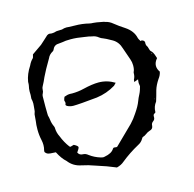

<svg xmlns="http://www.w3.org/2000/svg" viewBox="-110 -848 998 987"><g transform="rotate(-15 389.0 -354.5)"><path d="M258.8 -337.4Q241.7 -337.4 226.6 -345.2Q220.2 -349.6 220.2 -353Q223.1 -357.9 223.1 -363.3Q223.1 -368.7 220.2 -374Q220.2 -381.3 226.1 -394Q242.7 -400.9 257.8 -400.9L268.6 -400.4Q300.8 -400.4 332 -408.2Q380.4 -419.9 413.6 -419.9Q459 -419.9 499 -395.5Q487.8 -383.3 486.8 -382.8Q440.4 -354.5 385.7 -347.2Q289.1 -337.4 258.8 -337.4ZM340.3 -42Q343.3 -42 345.7 -43Q384.8 -49.8 397.5 -71.3Q399.4 -74.2 403.8 -76.2L417.5 -74.7Q419.4 -74.7 421.6 -75.9Q423.8 -77.1 518.6 -170.9Q538.6 -191.9 554.2 -216.3Q577.6 -250 586.4 -274.4Q592.3 -290.5 600.6 -305.7Q606 -315.9 609.9 -328.1Q612.8 -336.4 612.8 -337.9Q614.7 -342.3 615.2 -346.2L612.8 -364.3Q612.8 -369.6 613.8 -375.5Q614.7 -378.9 614.7 -382.8L592.3 -374.5L593.8 -386.7Q601.6 -400.9 601.6 -418Q601.6 -423.3 603 -425.8Q608.9 -437 608.9 -459Q608.9 -476.1 603 -492.2Q591.3 -523.9 580.6 -556.6Q570.3 -592.3 542 -608.9Q504.9 -629.9 497.6 -631.8Q483.9 -636.7 477.5 -642.1Q462.4 -654.8 442.9 -657.2Q430.7 -661.1 403.3 -664.6Q365.2 -671.4 333.5 -671.4Q303.2 -671.4 290 -668Q280.3 -666.5 271 -666Q244.6 -666 235.8 -644.5Q231.9 -636.2 228 -634.8Q208.5 -624.5 200.7 -606Q168.5 -551.8 152.8 -518.6Q143.6 -496.6 131.8 -475.1Q127.4 -467.8 127.4 -458.5Q127.4 -447.3 123 -439.9Q118.7 -432.6 118.7 -424.8Q118.2 -407.2 118.2 -370.1Q118.7 -354 118.7 -335.4Q118.7 -326.7 119.1 -323.2Q122.6 -311 124 -299.3Q126 -279.8 134.8 -261.2Q137.2 -256.8 137.2 -251.5Q137.7 -226.6 149.4 -204.1Q162.6 -169.9 184.6 -140.6Q186.5 -139.2 189.5 -137.7Q195.8 -140.1 208 -143.1Q229 -132.3 229 -125.5Q229 -119.1 215.3 -100.1Q223.1 -84 241.2 -84Q255.4 -84 268.6 -72.8Q294.4 -53.7 325.7 -44.4Q334 -42 340.3 -42ZM716.8 -489.3 719.2 -492.7 715.8 -493.2 715.3 -492.2ZM670.9 -262.2 671.9 -264.2 669.9 -264.6 668.9 -263.2ZM392.6 26.9 380.4 22Q350.6 8.8 292 -9.8Q252 -24.4 219.7 -30.8Q176.3 -39.1 150.9 -72.8Q128.9 -91.8 109.4 -129.9Q100.6 -130.9 92.3 -130.9Q81.1 -130.9 70.8 -133.3Q60.5 -135.7 53.2 -146.5L53.7 -154.8Q57.6 -168.5 57.6 -182.6Q57.6 -195.8 54.7 -209Q48.3 -237.3 48.3 -266.6Q48.3 -293.5 51.3 -310.5Q53.2 -325.2 53.7 -339.4Q53.7 -347.2 56.6 -354Q59.6 -360.8 59.8 -369.6Q60.1 -378.4 61.5 -388.2Q62.5 -395 62.5 -402.3Q62.5 -415.5 59.1 -428.7Q60.5 -438.5 60.5 -448.2L60.1 -466.3Q60.1 -481.4 64 -496.6Q65.4 -502.4 65.4 -516.6Q71.8 -556.2 97.2 -594.7Q106.4 -614.7 119.1 -626.5Q122.6 -629.4 124 -638.7L126 -646.5Q152.8 -664.6 178.7 -683.1Q189.9 -692.9 200.7 -702.9Q211.4 -712.9 222.2 -722.7Q230 -727.1 233.9 -727.1L247.6 -725.6Q260.3 -725.6 272.5 -730L278.3 -730.5Q299.3 -730.5 303.2 -731.4Q315.9 -735.8 328.6 -735.8Q334.5 -735.8 340.3 -734.9L372.6 -733.9Q411.1 -733.9 448.2 -724.6Q456.5 -722.7 466.8 -722.7Q477.1 -722.7 521.5 -713.9Q523.9 -712.4 526.9 -711.9Q549.3 -707 566.4 -692.4Q591.8 -671.9 619.6 -654.3Q660.2 -627.4 668.5 -587.4Q669.4 -583.5 678.2 -569.3L683.6 -571.3Q699.2 -567.9 699.2 -555.7L698.7 -549.3Q698.7 -541 704.1 -534.2Q707 -529.8 707.5 -525.4Q711.4 -509.8 715.3 -506.3Q726.6 -497.1 732.9 -476.1L737.3 -462.9Q721.2 -444.3 721.2 -425.3Q721.2 -408.7 732.9 -392.1Q729.5 -373.5 716.8 -357.4Q698.2 -329.6 690.9 -304.7Q683.6 -276.4 674.8 -248.5Q657.2 -225.6 657.2 -198.2Q657.2 -194.3 653.3 -192.4Q643.6 -189.5 643.6 -178.2V-172.9Q643.6 -162.6 635.7 -155.8Q623 -147.5 623 -134.3Q622.1 -116.2 603.5 -111.8Q591.3 -107.9 582.3 -100.6Q573.2 -93.3 561.5 -89.8Q559.1 -88.9 555.2 -82Q545.9 -65.4 527.8 -56.6Q476.6 -28.8 432.1 7.3Q416.5 21 392.6 26.9Z"/></g></svg>

Font: Kurland
Style: Regular
Weight: 400
Designer: GGBot
Version: 0.22